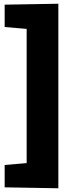

<svg xmlns="http://www.w3.org/2000/svg" viewBox="-20 -892 391 1030"><path d="M293 -872V118L5 113V-7L123 -17V-737L5 -747V-867Z"/></svg>

Font: Bitter Thin Black
Style: Regular
Weight: 900
Version: Version 3.020